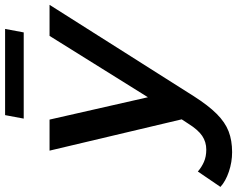

<svg xmlns="http://www.w3.org/2000/svg" viewBox="-208 -642 954 773"><g transform="rotate(-90 269.5 -256.0)"><path d="M43 201Q3 201 -35.5 188Q-74 175 -97 154L-35 63Q-18 78 3.5 87.5Q25 97 53 97Q84 97 108.5 80.5Q133 64 158 24L175 -2L49 -534H174L264 -138L511 -534H636L268 47Q231 105 197 139Q163 173 126.5 187Q90 201 43 201ZM178 -638 192 -713H539L525 -638Z"/></g></svg>

Font: Montserrat Thin SemiBold
Style: Italic
Weight: 600
Italic angle: -11.3°
Version: Version 9.000